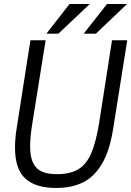

<svg xmlns="http://www.w3.org/2000/svg" viewBox="-20 -925 652 953"><path d="M54.5 -192.5Q54.5 -239 63 -290L131 -725H206.5L140 -309.5Q129.5 -245 129.5 -200Q129.5 -147.5 143.8 -117.2Q158 -87 186.8 -73.8Q215.5 -60.5 262 -60.5Q327 -60.5 367.2 -84Q407.5 -107.5 431.8 -162Q456 -216.5 472 -314.5L536 -725H611.5L541.5 -285Q524.5 -177.5 486.8 -113Q449 -48.5 392.8 -20.2Q336.5 8 259 8Q156.5 8 105.5 -39Q54.5 -86 54.5 -192.5ZM511 -905H610.5L456 -758H395.5ZM325 -905H425.5L270 -758H210.5Z"/></svg>

Font: JuliaMono Light
Style: Italic
Weight: 300
Italic angle: -9°
Monospace: yes
Designer: cormullion
Foundry: corm
Version: Version 0.054; ttfautohint (v1.8.4)